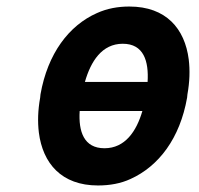

<svg xmlns="http://www.w3.org/2000/svg" viewBox="-20 -558 608 588"><path d="M104 -269 103 -259C96 -220 95 -185 99 -152C111 -58 168 10 280 10C316 10 350 4 380 -10C466 -49 531 -134 553 -259L554 -269C561 -308 562 -343 558 -376C546 -470 489 -538 376 -538C341 -538 308 -532 277 -518C191 -480 126 -394 104 -269ZM432 -307H240C258 -370 292 -424 356 -424C420 -424 436 -371 432 -307ZM224 -218H416C398 -156 363 -104 300 -104C237 -104 220 -155 224 -218Z"/></svg>

Font: Asimov
Style: NarIt
Weight: 500
Designer: Google
Version: Version 2.000980; 2014